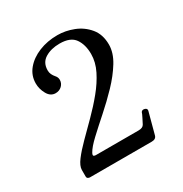

<svg xmlns="http://www.w3.org/2000/svg" viewBox="-134 -841 717 753"><g transform="rotate(-30 224.5 -464.5)"><path d="M60 -191Q56 -191 51.5 -193.5Q47 -196 47 -203V-232Q47 -250 65.5 -274.5Q84 -299 113.5 -328.5Q143 -358 176.5 -391.5Q210 -425 239.5 -461Q269 -497 287.5 -534Q306 -571 306 -608Q306 -650 287 -677.5Q268 -705 219 -705Q180 -705 153 -688.5Q126 -672 126 -637Q126 -627 130 -618.5Q134 -610 141 -602Q149 -593 149 -582Q149 -566 137.5 -555Q126 -544 109 -544Q86 -544 73 -567.5Q60 -591 60 -616Q60 -652 83 -679.5Q106 -707 144 -722.5Q182 -738 228 -738Q264 -738 300 -724Q336 -710 360.5 -680.5Q385 -651 385 -605Q385 -568 361 -529Q337 -490 301 -452.5Q265 -415 226.5 -381Q188 -347 157.5 -318.5Q127 -290 116 -270Q111 -260 114.5 -257.5Q118 -255 123 -255H317Q337 -255 343 -267Q346 -273 354.5 -289.5Q363 -306 364 -311Q369 -319 380 -316Q391 -313 389 -303L363 -206Q359 -191 340 -191Z"/></g></svg>

Font: Zen Old Mincho
Style: Regular
Weight: 400
Designer: Yoshimichi Ohira
Foundry: Positype
Version: Version 1.001